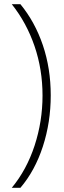

<svg xmlns="http://www.w3.org/2000/svg" viewBox="-20 -734 306 912"><path d="M221 -281Q221 -153 183.5 -38Q146 77 77 158H36Q107 72 144.5 -43Q182 -158 182 -280Q182 -404 144 -515Q106 -626 36 -714H77Q146 -630 183.5 -519.5Q221 -409 221 -281Z"/></svg>

Font: Noto Sans Lao Looped UI SmCd ExtLt
Style: Regular
Weight: 200
Width: 4
Designer: Mark Frömberg, Ben Mitchell
Foundry: The Fontpad Ltd
Version: Version 1.001; ttfautohint (v1.8.4.7-5d5b)